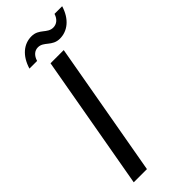

<svg xmlns="http://www.w3.org/2000/svg" viewBox="-274 -896 936 936"><g transform="rotate(-45 193.5 -428.0)"><path d="M26.4 0H117.4L240.9 -697.2H149.9ZM58.8 -751.5H111.6C120.8 -781.5 139.3 -795.8 161.6 -795.8C202.1 -795.8 214.1 -749.5 267.6 -749.5C319.7 -749.5 365.9 -785.3 386.7 -853.8H333.9C324.9 -824.3 304.5 -810.6 282.7 -810.6C241 -810.6 229.9 -856.1 176.9 -856.1C124.8 -856.1 79.9 -821 58.8 -751.5Z"/></g></svg>

Font: Poppins Devanagari Thin
Style: Italic
Weight: 100
Italic angle: -10°
Designer: Ninad Kale (Devanagari), Jonny Pinhorn (Latin)
Foundry: Indian Type Foundry
Version: 4.005